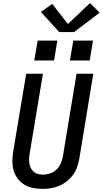

<svg xmlns="http://www.w3.org/2000/svg" viewBox="-20 -1211 663 1239"><path d="M256 8Q224 8 193.5 2Q163 -4 138 -19Q113 -34 95 -57.5Q77 -81 68.5 -109.5Q60 -138 60 -169.5Q60 -201 65 -232L149 -735H257L171 -217Q168 -201 167.5 -184.5Q167 -168 170 -153Q173 -138 180 -124.5Q187 -111 198.5 -101.5Q210 -92 225.5 -88Q241 -84 257 -84Q280 -84 303.5 -92Q327 -100 345 -117.5Q363 -135 372.5 -157.5Q382 -180 386 -203L474 -735H582L492 -188Q487 -161 478 -134.5Q469 -108 452.5 -84.5Q436 -61 413 -42.5Q390 -24 363.5 -12.5Q337 -1 310 3.5Q283 8 256 8ZM559 -821H431L453 -949H580ZM329 -821H201L223 -949H350ZM458 -1004H362L244 -1134L317 -1186L418 -1056L561 -1191L623 -1129Z"/></svg>

Font: Iosevka SS04 SmBd Ex Obl
Style: Regular
Weight: 600
Width: 7
Italic angle: -9°
Monospace: yes
Designer: Belleve Invis
Foundry: Belleve Invis
Version: Version 19.0.0; ttfautohint (v1.8.4)